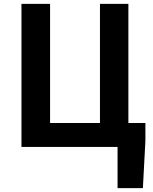

<svg xmlns="http://www.w3.org/2000/svg" viewBox="-20 -760 791 993"><path d="M644 -124V-740H497V-124H239V-740H91V0H588V213H719L732 -32V-124Z"/></svg>

Font: Noto Sans CJK JP Bold
Style: Regular
Weight: 700
Designer: Ryoko NISHIZUKA (kana & ideographs); Paul D. Hunt (Latin, Greek & Cyrillic); Wenlong ZHANG (bopomofo); Sandoll Communica
Foundry: Adobe Systems Incorporated
Version: Version 1.004;PS 1.004;hotconv 1.0.82;makeotf.lib2.5.63406